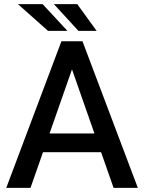

<svg xmlns="http://www.w3.org/2000/svg" viewBox="-20 -911 698 931"><path d="M530.8 0H648.4L379.9 -710.9H277.8L10.3 0H127.9L188.5 -172.9H470.2ZM220.2 -263.7 329.1 -574.7 438 -263.7ZM307.1 -761.2 186.5 -891.1H66.9L212.9 -761.2ZM448.7 -761.2 354.5 -891.1H241.2L360.4 -761.2Z"/></svg>

Font: Bert Sans Medium
Style: Regular
Weight: 500
Designer: Christian Robertson (Google), Cristiano Sobral
Foundry: Google, Cristiano Sobral
Version: Version 3.101